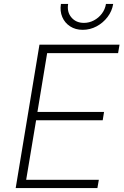

<svg xmlns="http://www.w3.org/2000/svg" viewBox="-20 -954 630 974"><path d="M59.6 0 180.2 -727.5H586.4L579.1 -684.6H219.2L169.9 -386.2H507.8L501 -343.8H163.1L112.8 -42H481.4L474.1 0ZM399.4 -802.7Q362.8 -802.7 335.7 -820.3Q308.6 -837.9 295.9 -867.7Q283.2 -897.5 289.1 -934.1H325.7Q318.8 -893.1 342.3 -865.5Q365.7 -837.9 405.8 -837.9Q432.6 -837.9 456.5 -850.6Q480.5 -863.3 496.8 -885Q513.2 -906.7 517.6 -934.1H554.2Q548.3 -897.5 525.6 -867.7Q502.9 -837.9 470 -820.3Q437 -802.7 399.4 -802.7Z"/></svg>

Font: Inter ExtraLight
Style: Italic
Weight: 250
Italic angle: -9.3988°
Designer: Rasmus Andersson
Foundry: rsms
Version: Version 4.001;git-66647c0bb